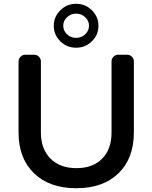

<svg xmlns="http://www.w3.org/2000/svg" viewBox="-20 -989 804 1014"><path d="M500 -853Q500 -805 465.5 -771Q431 -737 382 -737Q333 -737 298.5 -771Q264 -805 264 -853Q264 -900 298.5 -934.5Q333 -969 382 -969Q431 -969 465.5 -934.5Q500 -900 500 -853ZM430 -898Q410 -917 382 -917Q354 -917 334 -898Q314 -879 314 -853Q314 -827 334 -808Q354 -789 382 -789Q410 -789 430 -808Q450 -827 450 -853Q450 -879 430 -898ZM652 -700Q666 -700 676.5 -689.5Q687 -679 687 -665V-290Q687 -153 606 -74Q525 5 383 5Q241 5 159.5 -74Q78 -153 78 -290V-665Q78 -679 88.5 -689.5Q99 -700 113 -700H161Q175 -700 185.5 -689.5Q196 -679 196 -665V-290Q196 -202 246.5 -151.5Q297 -101 384 -101Q470 -101 519.5 -151Q569 -201 569 -290V-665Q569 -679 579.5 -689.5Q590 -700 604 -700Z"/></svg>

Font: Trueno
Style: Round
Weight: 400
Designer: Julieta Ulanovsky, Jasper
Foundry: Julieta Ulanovsky, Cannot Into Space Fonts
Version: Version 3.001